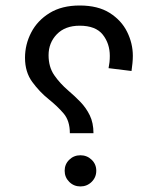

<svg xmlns="http://www.w3.org/2000/svg" viewBox="-20 -671 568 691"><path d="M269.4 -112.2Q245.8 -112.2 229.3 -96.1Q212.7 -80 212.7 -56.5Q212.7 -32.9 229.3 -16.4Q245.8 0 269.4 0Q293 0 309.8 -16.4Q326.5 -32.9 326.5 -56.5Q326.5 -80 309.8 -96.1Q293 -112.2 269.4 -112.2ZM316.4 -191.6Q316.4 -228.5 303.2 -255.8Q289.9 -283 269.2 -304.4Q248.5 -325.7 226.1 -344.7Q195.4 -371 175.1 -400.6Q154.8 -430.2 154.8 -472.4Q154.8 -517 184.6 -547.8Q214.4 -578.5 266.7 -578.5Q324.3 -578.5 349.8 -546.4Q375.2 -514.3 375.2 -469.8Q375.2 -458.3 374.1 -447.4Q372.9 -436.5 370.7 -425.7L453.3 -415.5Q455.3 -429 456.7 -443.4Q458.1 -457.8 458.1 -469.8Q458.1 -514.6 437.6 -556.1Q417.1 -597.7 374.8 -624.5Q332.5 -651.2 266.7 -651.2Q202.4 -651.2 158.4 -624.1Q114.5 -597 92.3 -554Q70 -511.1 70 -463Q70 -411.6 96.2 -375.9Q122.4 -340.2 155 -314.1Q186.5 -288.9 209 -262.6Q231.4 -236.3 231.4 -191.6Z"/></svg>

Font: Estedad-VF-FD Black
Style: Regular
Weight: 900
Designer: Amin Abedi
Version: Version 4.000